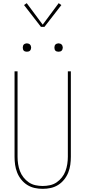

<svg xmlns="http://www.w3.org/2000/svg" viewBox="-20 -1186 540 1214"><path d="M250 8Q224 8 199 2.5Q174 -3 152.5 -16.5Q131 -30 114.5 -50.5Q98 -71 88.5 -95Q79 -119 75.5 -144Q72 -169 72 -195V-735H91V-195Q91 -172 94.5 -149Q98 -126 106 -104.5Q114 -83 128.5 -64.5Q143 -46 162 -33Q181 -20 204 -15Q227 -10 250 -10Q273 -10 296 -15Q319 -20 338 -33Q357 -46 371.5 -64.5Q386 -83 394 -104.5Q402 -126 405.5 -149Q409 -172 409 -195V-735H428V-195Q428 -169 424.5 -144Q421 -119 411.5 -95Q402 -71 385.5 -50.5Q369 -30 347.5 -16.5Q326 -3 301 2.5Q276 8 250 8ZM350 -859Q345 -859 339.5 -860.5Q334 -862 330.5 -865.5Q327 -869 325.5 -874.5Q324 -880 324 -885Q324 -890 325.5 -895.5Q327 -901 330.5 -904.5Q334 -908 339.5 -910Q345 -912 350 -912Q355 -912 360.5 -910Q366 -908 369.5 -904.5Q373 -901 375 -895.5Q377 -890 377 -885Q377 -880 375 -874.5Q373 -869 369.5 -865.5Q366 -862 360.5 -860.5Q355 -859 350 -859ZM150 -859Q145 -859 139.5 -860.5Q134 -862 130.5 -865.5Q127 -869 125.5 -874.5Q124 -880 124 -885Q124 -890 125.5 -895.5Q127 -901 130.5 -904.5Q134 -908 139.5 -910Q145 -912 150 -912Q155 -912 160.5 -910Q166 -908 169.5 -904.5Q173 -901 175 -895.5Q177 -890 177 -885Q177 -880 175 -874.5Q173 -869 169.5 -865.5Q166 -862 160.5 -860.5Q155 -859 150 -859ZM239 -1016 132 -1154 149 -1166 250 -1030 351 -1166 368 -1154 261 -1016Z"/></svg>

Font: Zed Mono Thin
Style: Regular
Weight: 100
Monospace: yes
Designer: Belleve Invis
Foundry: Belleve Invis
Version: Version 1.0.0; ttfautohint (v1.8.4)